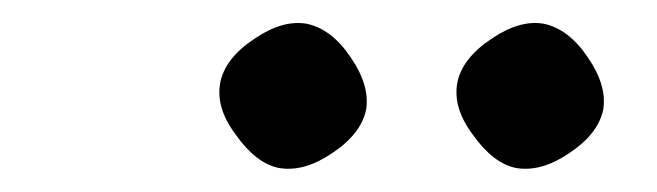

<svg xmlns="http://www.w3.org/2000/svg" viewBox="-20 -648 568 166"><path d="M245 -627.5Q266.8 -623 283.5 -598Q300 -573.8 296.5 -553Q292 -532 267 -515.5Q242.8 -499 221 -502.8Q201.2 -506.8 183.5 -532Q166.2 -555.2 170.5 -577Q175 -598 200 -614.5Q224.2 -631 245 -627.5ZM450 -627.5Q471.8 -623 488.5 -598Q505 -573.8 501.5 -553Q497 -532 472 -515.5Q447.8 -499 426 -502.8Q406.2 -506.8 388.5 -532Q371.2 -555.2 375.5 -577Q380 -598 405 -614.5Q429.2 -631 450 -627.5Z"/></svg>

Font: Young Serif Light
Style: Italic
Weight: 300
Italic angle: -10.979°
Designer: Bastien Sozeau
Foundry: NBR — Bastien Sozeau
Version: Version 5.001